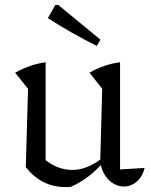

<svg xmlns="http://www.w3.org/2000/svg" viewBox="-20 -746 608 774"><path d="M464 -63 563 -69Q557 -44 544 -27.5Q531 -11 514.5 -2.5Q498 6 480 6Q458 6 438 -5.5Q418 -17 403.5 -39Q389 -61 384 -93L392 -388L341 -453Q400 -487 464 -495ZM266 7Q260 8 254.5 8Q249 8 243 8Q196 8 156.5 -11.5Q117 -31 84 -72L152 -110Q208 -61 271 -61Q331 -61 391 -108L393 -88Q365 -56 333.5 -32.5Q302 -9 266 7ZM84 -72 93 -388 41 -453Q103 -487 164 -495V-86ZM370 -561Q320 -586 270.5 -614Q221 -642 173 -673L203 -726H215L385 -586Z"/></svg>

Font: Piazzolla 24pt
Style: Regular
Weight: 400
Designer: Juan Pablo del Peral
Foundry: Huerta Tipografica
Version: Version 2.005